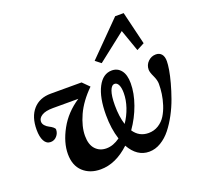

<svg xmlns="http://www.w3.org/2000/svg" viewBox="-125 -847 1032 996"><g transform="rotate(-20 390.5 -349.5)"><path d="M460 -504.9 429.7 -528.8 608.9 -710H655.8L699.7 -527.8L657.2 -505.4L614.7 -626ZM267.6 11.2Q208.5 11.2 171.1 -23.4Q133.8 -58.1 133.8 -121.6Q133.8 -185.1 172.4 -255.4Q210.9 -325.7 282.7 -372.6H142.6Q101.6 -372.6 80.8 -359.6Q60.1 -346.7 60.1 -327.6Q60.1 -315.4 69.3 -305.2Q78.6 -294.9 90.1 -289.3Q101.6 -283.7 110.8 -276.4Q120.1 -269 120.1 -262.7Q120.1 -242.2 106.2 -226.6Q92.3 -210.9 71.8 -210.9Q48.8 -210.9 36.6 -233.6Q24.4 -256.3 24.4 -295.4Q24.4 -366.7 59.8 -406.7Q95.2 -446.8 157.7 -446.8H327.6L363.8 -410.6Q304.7 -352.5 277.1 -291.7Q249.5 -231 249.5 -179.7Q249.5 -131.3 272.7 -106.2Q295.9 -81.1 333 -81.1Q370.6 -81.1 408.2 -108.4Q388.7 -168.9 388.7 -243.7Q388.7 -340.8 417.5 -396.2Q446.3 -451.7 495.6 -451.7Q527.3 -451.7 546.6 -427.2Q565.9 -402.8 565.9 -356Q565.9 -300.8 543.9 -239.5Q522 -178.2 484.4 -125Q513.7 -81.1 565.4 -81.1Q595.7 -81.1 620.4 -96.4Q645 -111.8 659.9 -135.7Q674.8 -159.7 684.6 -190.2Q694.3 -220.7 698.2 -248.5Q702.1 -276.4 702.1 -302.7Q702.1 -323.2 689.7 -349.4Q677.2 -375.5 677.2 -389.6Q677.2 -416 695.6 -433.8Q713.9 -451.7 738.8 -451.7Q758.3 -451.7 769.8 -438.5Q781.2 -425.3 781.2 -399.4Q781.2 -381.8 776.4 -352.3Q771.5 -322.8 761 -284.2Q750.5 -245.6 736.1 -205.3Q721.7 -165 700.9 -126.2Q680.2 -87.4 656 -56.9Q631.8 -26.4 600.6 -7.6Q569.3 11.2 535.6 11.2Q468.8 11.2 428.2 -61Q351.1 11.2 267.6 11.2ZM449.2 -275.9Q449.2 -213.4 463.9 -168Q487.3 -202.1 501 -242.4Q514.6 -282.7 514.6 -320.3Q514.6 -349.6 506.8 -365.5Q499 -381.3 485.8 -381.3Q468.8 -381.3 459 -354.2Q449.2 -327.1 449.2 -275.9Z"/></g></svg>

Font: Elstob 10pt
Style: Bold Italic
Weight: 700
Italic angle: -20°
Designer: Peter S. Baker
Version: Version 1.015